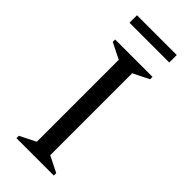

<svg xmlns="http://www.w3.org/2000/svg" viewBox="-259 -861 908 908"><g transform="rotate(45 195.0 -407.0)"><path d="M70 0V-16L150 -56V-604L70 -644V-660H320V-644L240 -604V-56L320 -16V0ZM62 -764V-814H328V-764Z"/></g></svg>

Font: Spectral
Style: Regular
Weight: 400
Designer: Jean-Baptiste Levee
Foundry: Production Type
Version: Version 1.002